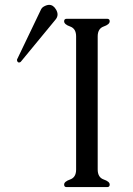

<svg xmlns="http://www.w3.org/2000/svg" viewBox="-20 -762 542 782"><path d="M377.9 -613.8V-71.8Q377.9 -39.6 402.3 -31Q426.8 -22.5 426.8 -10.3Q426.8 0 416.5 0H251Q241.2 0 241.2 -10.3Q241.2 -22.5 265.6 -31Q290 -39.6 290 -71.3V-613.8Q290 -645.5 265.6 -654.1Q241.2 -662.6 241.2 -675.3Q241.2 -685.5 251.5 -685.5H416.5Q426.8 -685.5 426.8 -675.3Q426.8 -662.6 402.3 -654.1Q377.9 -645.5 377.9 -613.8ZM64.9 -510.7Q63.5 -509.3 62.5 -508.8Q54.7 -504.9 50.8 -511.7Q48.8 -515.1 49.3 -519.5L145.5 -720.2Q149.9 -731 159.2 -735.8Q170.9 -742.2 180.2 -742.2Q197.3 -742.2 208.5 -722.7Q214.4 -712.4 214.4 -703.1Q214.4 -691.9 206.1 -682.1Z"/></svg>

Font: Caudex
Style: Regular
Weight: 400
Version: Version 1.04